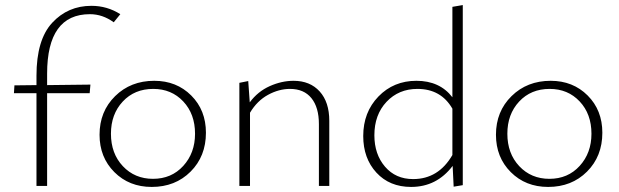

<svg xmlns="http://www.w3.org/2000/svg" viewBox="-20 -734 2444 758"><path d="M335 -678Q166 -678 166 -443V-398L337 -400L334 -366H166V0H124V-366H35L37 -397L124 -398V-435Q124 -577 186 -644Q248 -711 341 -711Q403 -711 455 -678L429 -646Q385 -678 335 -678Z M579 4Q490 4 431.5 -54.5Q373 -113 373 -202Q373 -294 434.5 -354.5Q496 -415 589 -415Q677 -415 735 -357Q793 -299 793 -210Q793 -117 732.5 -56.5Q672 4 579 4ZM584 -28Q657 -28 703.5 -79Q750 -130 750 -206Q750 -284 703.5 -333.5Q657 -383 585 -383Q511 -383 464.5 -333Q418 -283 418 -206Q418 -128 465 -78Q512 -28 584 -28Z M1139 -415Q1204 -415 1242 -373Q1280 -331 1280 -257V0H1239V-244Q1239 -310 1209.5 -346.5Q1180 -383 1125 -383Q1081 -383 1038 -359.5Q995 -336 967 -289V0H925V-407L960 -414L966 -330Q998 -373 1045 -394Q1092 -415 1139 -415Z M1766 -707 1807 -714V-3L1771 3L1767 -79Q1704 4 1603 4Q1518 4 1466 -52.5Q1414 -109 1414 -197Q1414 -291 1474 -353Q1534 -415 1624 -415Q1716 -415 1766 -350ZM1611 -27Q1711 -27 1766 -122V-305Q1721 -383 1628 -383Q1554 -383 1506 -332Q1458 -281 1458 -200Q1458 -125 1500 -76Q1542 -27 1611 -27Z M2144 4Q2055 4 1996.5 -54.5Q1938 -113 1938 -202Q1938 -294 1999.5 -354.5Q2061 -415 2154 -415Q2242 -415 2300 -357Q2358 -299 2358 -210Q2358 -117 2297.5 -56.5Q2237 4 2144 4ZM2149 -28Q2222 -28 2268.5 -79Q2315 -130 2315 -206Q2315 -284 2268.5 -333.5Q2222 -383 2150 -383Q2076 -383 2029.5 -333Q1983 -283 1983 -206Q1983 -128 2030 -78Q2077 -28 2149 -28Z"/></svg>

Font: EauTestInfant Light
Style: Regular
Weight: 300
Designer: Christian Thalmann (Catharsis Fonts)
Version: Version 0.001;PS 000.001;hotconv 1.0.88;makeotf.lib2.5.64775